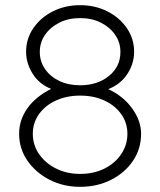

<svg xmlns="http://www.w3.org/2000/svg" viewBox="-20 -720 620 743"><path d="M290 3Q225 3 171.5 -24.5Q118 -52 86 -98.5Q54 -145 54 -202Q54 -256 86 -301Q118 -346 178 -376Q132 -394 106.5 -434.5Q81 -475 81 -520Q81 -570 109 -611Q137 -652 184.5 -676Q232 -700 290 -700Q348 -700 395.5 -676Q443 -652 471 -611Q499 -570 499 -520Q499 -474 473 -434Q447 -394 399 -375Q456 -349 491 -301Q526 -253 526 -202Q526 -144 494.5 -97.5Q463 -51 409.5 -24Q356 3 290 3ZM290 -390Q357 -390 401.5 -426Q446 -462 446 -519Q446 -556 425.5 -585.5Q405 -615 370 -632.5Q335 -650 290 -650Q245 -650 210 -632.5Q175 -615 154.5 -585.5Q134 -556 134 -519Q134 -482 154.5 -452.5Q175 -423 210 -406.5Q245 -390 290 -390ZM290 -47Q343 -47 384 -67.5Q425 -88 449 -123.5Q473 -159 473 -202Q473 -245 449 -278.5Q425 -312 384 -331Q343 -350 290 -350Q238 -350 196.5 -331Q155 -312 131 -278.5Q107 -245 107 -202Q107 -159 131 -124Q155 -89 196.5 -68Q238 -47 290 -47Z"/></svg>

Font: Lexend ExtraLight
Style: Regular
Weight: 200
Designer: Bonnie Shaver-Troup, Thomas Jockin
Foundry: Lexend
Version: Version 1.007; ttfautohint (v1.8.3)